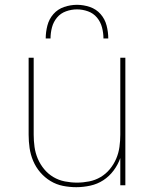

<svg xmlns="http://www.w3.org/2000/svg" viewBox="-20 -770 640 798"><path d="M297 8Q269 8 241.5 2.5Q214 -3 190 -17.5Q166 -32 147.5 -53.5Q129 -75 118 -101Q107 -127 103 -154.5Q99 -182 99 -210V-530H120V-210Q120 -185 123.5 -159.5Q127 -134 137 -110.5Q147 -87 163.5 -67Q180 -47 202 -34Q224 -21 249.5 -16Q275 -11 300 -11Q325 -11 350.5 -16Q376 -21 398 -34Q420 -47 436.5 -67Q453 -87 463 -110.5Q473 -134 476.5 -159.5Q480 -185 480 -210V-530H501V0H480V-113Q470 -85 452 -61Q434 -37 409.5 -21Q385 -5 355.5 1.5Q326 8 297 8ZM170 -610Q170 -637 177 -664Q184 -691 202 -711.5Q220 -732 246.5 -741Q273 -750 300 -750Q327 -750 353.5 -741Q380 -732 398 -711.5Q416 -691 423 -664Q430 -637 430 -610H410Q410 -633 404 -656Q398 -679 383 -697Q368 -715 345.5 -723Q323 -731 300 -731Q277 -731 254.5 -723Q232 -715 217 -697Q202 -679 196 -656Q190 -633 190 -610Z"/></svg>

Font: Iosevka Curly Thin Extended
Style: Regular
Weight: 100
Width: 7
Monospace: yes
Designer: Belleve Invis
Foundry: Belleve Invis
Version: Version 11.1.0; ttfautohint (v1.8.3)